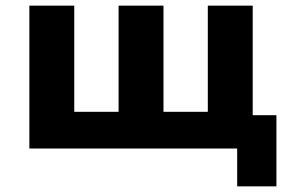

<svg xmlns="http://www.w3.org/2000/svg" viewBox="-20 -526 1032 680"><path d="M820 134V0H84V-506H243V-130H400V-506H559V-130H716V-506H875V-118H959V134Z"/></svg>

Font: Nunito Sans 6pt ExtraBold
Style: Regular
Weight: 800
Version: Version 3.101;gftools[0.9.27]